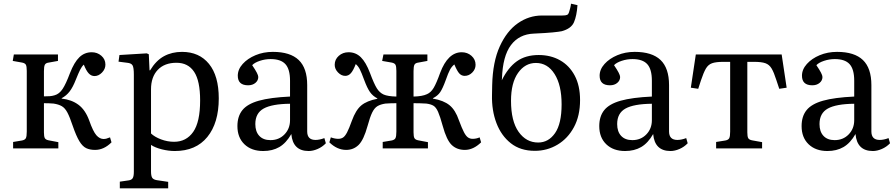

<svg xmlns="http://www.w3.org/2000/svg" viewBox="-20 -804 4845 1040"><path d="M495 8Q467 8 447 -1.5Q427 -11 410 -39Q393 -67 374 -122Q358 -170 345 -194.5Q332 -219 314.5 -229Q297 -239 270 -243Q258 -244 245 -244.5Q232 -245 218 -245V-87Q218 -64 223 -55.5Q228 -47 243 -44L296 -34V0H51V-35L99 -43Q115 -46 120 -55.5Q125 -65 125 -91V-420Q125 -445 120 -453.5Q115 -462 100 -465L49 -474L55 -509H294V-474L244 -465Q228 -463 223 -453.5Q218 -444 218 -419V-282Q237 -282 250 -283Q263 -284 276 -288Q301 -295 319 -322Q337 -349 359 -408Q382 -467 410 -494Q438 -521 477 -521Q507 -521 529 -502Q551 -483 551 -454Q551 -430 532.5 -411Q514 -392 492 -392Q474 -392 460.5 -406.5Q447 -421 434 -454Q423 -444 414 -426Q405 -408 391 -373Q375 -332 357.5 -309Q340 -286 314 -272V-270Q368 -264 405 -236.5Q442 -209 463 -152Q484 -92 502 -71.5Q520 -51 542 -51Q548 -51 554.5 -52.5Q561 -54 576 -60L584 -33Q543 8 495 8Z M629 216V180L677 173Q692 171 698.5 161.5Q705 152 705 126V-400Q705 -438 698 -450Q691 -462 669 -464L622 -470L627 -506L775 -515L786 -510L790 -423H793Q825 -476 868 -499.5Q911 -523 966 -523Q1059 -523 1112 -458Q1165 -393 1165 -271Q1165 -138 1103 -62Q1041 14 927 14Q893 14 857 5Q821 -4 798 -19V124Q798 149 804.5 159Q811 169 830 172L891 181V216ZM923 -36Q989 -36 1026.5 -89.5Q1064 -143 1064 -260Q1064 -366 1031.5 -415Q999 -464 936 -464Q871 -464 834.5 -425.5Q798 -387 798 -320V-81Q818 -62 852.5 -49Q887 -36 923 -36Z M1406 14Q1342 14 1304 -22.5Q1266 -59 1266 -121Q1266 -174 1293 -207.5Q1320 -241 1382 -258.5Q1444 -276 1551 -281V-367Q1551 -429 1526 -456.5Q1501 -484 1446 -484Q1416 -484 1387.5 -474.5Q1359 -465 1346 -451Q1363 -426 1371 -410.5Q1379 -395 1379 -387Q1379 -368 1363.5 -355Q1348 -342 1324 -342Q1268 -342 1268 -394Q1268 -428 1294.5 -457.5Q1321 -487 1364 -505Q1407 -523 1458 -523Q1552 -523 1598 -479Q1644 -435 1644 -343V-92Q1644 -46 1689 -46Q1711 -46 1737 -56L1745 -28Q1726 -8 1700.5 3Q1675 14 1652 14Q1566 14 1558 -78Q1530 -29 1493 -7.5Q1456 14 1406 14ZM1445 -45Q1491 -45 1521 -76Q1551 -107 1551 -153V-242Q1453 -241 1408 -216Q1363 -191 1363 -132Q1363 -91 1384.5 -68Q1406 -45 1445 -45Z M1855 8Q1806 8 1764 -33L1772 -60Q1794 -52 1812 -52Q1827 -52 1838 -59Q1849 -66 1860 -87Q1871 -108 1886 -150Q1907 -208 1937 -233Q1967 -258 2024 -269V-271Q1999 -284 1984 -305.5Q1969 -327 1953 -370Q1938 -411 1929 -428.5Q1920 -446 1907 -457Q1894 -423 1881 -408Q1868 -393 1850 -393Q1829 -393 1811 -411.5Q1793 -430 1793 -453Q1793 -482 1815 -501.5Q1837 -521 1868 -521Q1907 -521 1934.5 -494Q1962 -467 1984 -409Q2006 -350 2021 -326Q2036 -302 2058 -292Q2081 -282 2127 -281V-420Q2127 -445 2122 -453.5Q2117 -462 2102 -465L2050 -474L2057 -509H2295V-474L2246 -465Q2230 -463 2225 -453.5Q2220 -444 2220 -419V-281Q2268 -282 2293 -294Q2314 -303 2329 -328Q2344 -353 2364 -409Q2406 -521 2481 -521Q2512 -521 2534 -501.5Q2556 -482 2556 -453Q2556 -429 2538 -411Q2520 -393 2497 -393Q2480 -393 2468 -406Q2456 -419 2441 -455Q2427 -444 2417.5 -426.5Q2408 -409 2394 -369Q2378 -325 2364.5 -305Q2351 -285 2325 -272V-270Q2383 -260 2415 -234Q2447 -208 2466 -152Q2482 -109 2493 -88Q2504 -67 2515 -59.5Q2526 -52 2540 -52Q2560 -52 2578 -60L2586 -33Q2544 8 2498 8Q2455 8 2427 -18.5Q2399 -45 2378 -122Q2364 -173 2353 -198Q2342 -223 2327.5 -231.5Q2313 -240 2289 -243Q2274 -244 2255.5 -244.5Q2237 -245 2220 -245V-87Q2220 -64 2225 -55.5Q2230 -47 2245 -44L2298 -34V0H2053V-35L2101 -43Q2117 -46 2122 -55.5Q2127 -65 2127 -91V-245Q2114 -245 2096.5 -244.5Q2079 -244 2068 -243Q2041 -239 2024.5 -229Q2008 -219 1996 -194.5Q1984 -170 1971 -122Q1950 -46 1922.5 -19Q1895 8 1855 8Z M2877 13Q2799 13 2747 -28Q2695 -69 2669 -137.5Q2643 -206 2645 -290L2646 -343Q2649 -469 2687 -552.5Q2725 -636 2785 -678Q2845 -720 2916 -720H3026Q3045 -720 3052 -723.5Q3059 -727 3062 -737Q3065 -746 3068.5 -759.5Q3072 -773 3073 -784L3108 -776Q3104 -718 3089 -683.5Q3074 -649 3023 -635Q3009 -632 2974 -628.5Q2939 -625 2872 -622Q2792 -619 2747.5 -559.5Q2703 -500 2699 -379L2698 -369Q2732 -438 2779.5 -472Q2827 -506 2898 -506Q2963 -506 3013.5 -477.5Q3064 -449 3093 -394.5Q3122 -340 3122 -262Q3122 -177 3089 -115.5Q3056 -54 3000 -20.5Q2944 13 2877 13ZM2895 -32Q2951 -32 2986.5 -83Q3022 -134 3022 -239Q3022 -343 2984 -403Q2946 -463 2883 -463Q2824 -463 2786 -409Q2748 -355 2748 -258Q2748 -148 2789 -90Q2830 -32 2895 -32Z M3366 14Q3302 14 3264 -22.5Q3226 -59 3226 -121Q3226 -174 3253 -207.5Q3280 -241 3342 -258.5Q3404 -276 3511 -281V-367Q3511 -429 3486 -456.5Q3461 -484 3406 -484Q3376 -484 3347.5 -474.5Q3319 -465 3306 -451Q3323 -426 3331 -410.5Q3339 -395 3339 -387Q3339 -368 3323.5 -355Q3308 -342 3284 -342Q3228 -342 3228 -394Q3228 -428 3254.5 -457.5Q3281 -487 3324 -505Q3367 -523 3418 -523Q3512 -523 3558 -479Q3604 -435 3604 -343V-92Q3604 -46 3649 -46Q3671 -46 3697 -56L3705 -28Q3686 -8 3660.5 3Q3635 14 3612 14Q3526 14 3518 -78Q3490 -29 3453 -7.5Q3416 14 3366 14ZM3405 -45Q3451 -45 3481 -76Q3511 -107 3511 -153V-242Q3413 -241 3368 -216Q3323 -191 3323 -132Q3323 -91 3344.5 -68Q3366 -45 3405 -45Z M3859 0V-35L3909 -43Q3925 -46 3930 -55.5Q3935 -65 3935 -91V-469H3898Q3858 -469 3837 -461.5Q3816 -454 3803.5 -432.5Q3791 -411 3777 -369L3762 -323L3722 -329L3749 -509H4214L4241 -329L4201 -323L4185 -371Q4172 -412 4159.5 -433Q4147 -454 4126 -461.5Q4105 -469 4065 -469H4028V-87Q4028 -64 4033 -55.5Q4038 -47 4053 -44L4108 -34V0Z M4462 14Q4398 14 4360 -22.5Q4322 -59 4322 -121Q4322 -174 4349 -207.5Q4376 -241 4438 -258.5Q4500 -276 4607 -281V-367Q4607 -429 4582 -456.5Q4557 -484 4502 -484Q4472 -484 4443.5 -474.5Q4415 -465 4402 -451Q4419 -426 4427 -410.5Q4435 -395 4435 -387Q4435 -368 4419.5 -355Q4404 -342 4380 -342Q4324 -342 4324 -394Q4324 -428 4350.5 -457.5Q4377 -487 4420 -505Q4463 -523 4514 -523Q4608 -523 4654 -479Q4700 -435 4700 -343V-92Q4700 -46 4745 -46Q4767 -46 4793 -56L4801 -28Q4782 -8 4756.5 3Q4731 14 4708 14Q4622 14 4614 -78Q4586 -29 4549 -7.5Q4512 14 4462 14ZM4501 -45Q4547 -45 4577 -76Q4607 -107 4607 -153V-242Q4509 -241 4464 -216Q4419 -191 4419 -132Q4419 -91 4440.5 -68Q4462 -45 4501 -45Z"/></svg>

Font: Literata 36pt
Style: Regular
Weight: 400
Designer: Latin by Veronika Burian and Jose Scaglione. Greek by Irene Vlachou. Cyrillic by Vera Evstafieva.
Foundry: TypeTogether
Version: Version 3.002